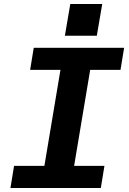

<svg xmlns="http://www.w3.org/2000/svg" viewBox="-20 -936 640 956"><path d="M32 0 50 -110H201L281 -588H130L148 -698H598L580 -588H429L349 -110H500L482 0ZM489 -916 462 -758H303L330 -916Z"/></svg>

Font: iA Writer Mono V
Style: Regular
Weight: 400
Italic angle: -9.5°
Designer: Mike Abbink, Paul van der Laan, Pieter van Rosmalen
Foundry: Bold Monday
Version: Version 2.000